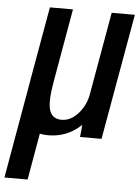

<svg xmlns="http://www.w3.org/2000/svg" viewBox="-114 -640 657 904"><g transform="rotate(5 214.5 -188.0)"><path d="M-58.5 221 21 -232.5Q22.5 -240 23.5 -248L85 -595.5H194L133.5 -251Q115.5 -150 129 -111.5Q142.5 -73 185.5 -73Q228.5 -73 263.5 -112Q294.5 -146 306.5 -196L377 -595.5H486.5L381 0H279.5L285 -57.5Q283 -56 281 -54Q216.5 5 129.5 5Q107 5 89.5 1L51 221Z"/></g></svg>

Font: Anybody Medium
Style: Italic
Weight: 500
Italic angle: -10°
Designer: Tyler Finck
Foundry: Etcetera Type Company
Version: Version 1.010; ttfautohint (v1.8.3) -l 8 -r 50 -G 200 -x 14 